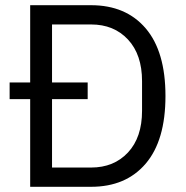

<svg xmlns="http://www.w3.org/2000/svg" viewBox="-20 -718 714 738"><path d="M96 0V-337H17V-401H96V-698H330Q464 -698 540 -609Q616 -520 616 -349Q616 -178 540 -89Q464 0 330 0ZM180 -74H330Q418 -74 472 -132Q526 -190 526 -292V-406Q526 -508 472 -566Q418 -624 330 -624H180V-401H317V-337H180Z"/></svg>

Font: Aneliza
Style: Regular
Weight: 400
Designer: Mike Abbink, Paul van der Laan, Pieter van Rosmalen
Foundry: Bold Monday
Version: Version 3.0